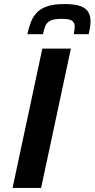

<svg xmlns="http://www.w3.org/2000/svg" viewBox="-20 -928 467 948"><path d="M42 0 189 -688H330L183 0ZM115 -759Q122 -792 132.5 -819Q143 -846 162 -866Q181 -886 214 -897Q247 -908 298 -908Q349 -908 376.5 -898Q404 -888 415.5 -869Q427 -850 427 -824Q427 -809 424.5 -793.5Q422 -778 418 -759H344Q346 -770 347.5 -779.5Q349 -789 349 -797Q349 -815 336.5 -825Q324 -835 284 -835Q247 -835 229 -826Q211 -817 204 -800Q197 -783 192 -759Z"/></svg>

Font: Saira SemiExpanded SemiBold
Style: Italic
Weight: 600
Width: 6
Italic angle: -12°
Designer: Hector Gatti with collaboration of the Omnibus-Type team
Foundry: Omnibus-Type
Version: Version 1.101